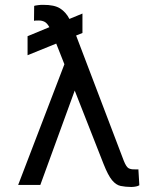

<svg xmlns="http://www.w3.org/2000/svg" viewBox="-20 -756 658 785"><path d="M317.1 -700.6V-621.1L291.2 -610.8L486.2 -98.4Q496.1 -73.9 505.3 -68.5Q514.6 -63.2 528.8 -63.6Q538.4 -62.9 545.8 -63.6L549.7 1.4Q539.8 7.8 517 8.5Q492.2 8.2 473.4 4.3Q454.5 0.4 438.2 -19.2Q421.9 -38.7 403.4 -85.6L285.5 -385.7L144.9 0H54.3L243.3 -493.3L209.9 -577.8L92.7 -530.2V-608L181.8 -644.9Q172.9 -661.2 162.5 -666.7Q152 -672.2 139.2 -672.2Q135.7 -672.2 128.6 -672.1Q121.4 -671.9 119 -670.8L119.7 -731.9Q122.9 -733.3 135.3 -734.9Q147.7 -736.5 156.6 -736.2Q202.1 -736.5 225.9 -721.4Q249.6 -706.3 263.8 -678.6Z"/></svg>

Font: Inter UI Light
Style: Regular
Weight: 300
Designer: Rasmus Andersson
Foundry: rsms
Version: 3.2;8d6f07862